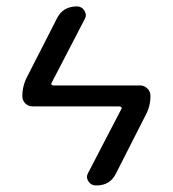

<svg xmlns="http://www.w3.org/2000/svg" viewBox="-20 -560 540 600"><path d="M82 -227.5Q68.4 -227.5 59.1 -236.8Q49.8 -246.1 49.8 -259.8Q49.8 -292 65.4 -321.3L157.2 -501Q175.8 -540 220.7 -540Q235.4 -540 243.7 -526.9Q252 -513.7 245.1 -501L140.6 -299.8Q139.6 -297.9 141.1 -295.4Q142.6 -293 146.5 -293H418Q430.7 -293 440.4 -283.7Q450.2 -274.4 450.2 -259.8Q450.2 -227.5 434.6 -199.2L342.8 -18.6Q324.2 20.5 279.3 19.5Q264.6 19.5 256.3 6.8Q248 -5.9 254.9 -18.6L359.4 -219.7Q361.3 -221.7 359.4 -224.6Q357.4 -227.5 353.5 -227.5Z"/></svg>

Font: Rounded Mgen+ 1mn regular
Style: Regular
Weight: 400
Designer: [Source Han Sans]
Ryoko NISHIZUKA  (kana & ideographs); Paul D. Hunt (Latin, Greek & Cyrillic); Wenlong ZHANG  (bopomofo
Version: Version 1.059.20150602